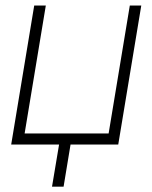

<svg xmlns="http://www.w3.org/2000/svg" viewBox="-20 -536 565 712"><path d="M21.5 0 106.9 -515.6H149.9L71.3 -41H382.8L461.4 -515.6H503.9L418.5 0ZM172.9 156.2 202.1 -18.1H244.6L215.8 156.2Z"/></svg>

Font: Inter Display ExtraLight
Style: Italic
Weight: 200
Italic angle: -9.39999°
Designer: Rasmus Andersson
Foundry: rsms
Version: Version 4.000;git-a52131595